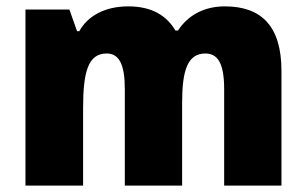

<svg xmlns="http://www.w3.org/2000/svg" viewBox="-20 -583 963 603"><path d="M686 -563C621 -563 570 -535 539 -487H531C504 -533 458 -563 383 -563C308 -563 255 -532 229 -485H222L198 -553H60V0H241V-244C241 -358 257 -415 315 -415C354 -415 372 -381 372 -303V0H552V-260C552 -362 569 -415 625 -415C664 -415 684 -384 684 -303V0H864V-360C864 -500 802 -563 686 -563Z"/></svg>

Font: Noto Sans Devanagari UI SemiCondensed Black
Style: Regular
Weight: 900
Width: 4
Designer: Jelle Bosma - Monotype Design Team
Foundry: Monotype Imaging Inc.
Version: Version 2.004